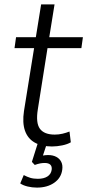

<svg xmlns="http://www.w3.org/2000/svg" viewBox="-20 -658 397 873"><path d="M216 8Q169 8 137.5 -10Q106 -28 93.5 -64Q81 -100 89 -153L135 -439H46L53 -489H143L167 -638H228L204 -489H357L350 -439H196L152 -161Q142 -99 161.5 -72.5Q181 -46 229 -46Q247 -46 264 -50Q281 -54 296 -60L302 -11Q287 -2 263 3Q239 8 216 8ZM148 195Q126 195 105.5 190Q85 185 72 176L88 138Q103 146 117.5 150.5Q132 155 152 155Q179 155 195.5 144.5Q212 134 215 114Q217 99 209 91Q201 83 183 83Q173 83 162.5 85Q152 87 138 92L125 78L155 -17H197L172 59L153 55Q164 51 176 49Q188 47 199 47Q220 47 235.5 55Q251 63 258.5 78Q266 93 263 114Q258 151 226.5 173Q195 195 148 195Z"/></svg>

Font: Nunito Sans 10pt SemiCondensed Light
Style: Italic
Weight: 300
Width: 4
Italic angle: -9°
Designer: Vernon Adams
Foundry: Vernon Adams
Version: Version 3.101;gftools[0.9.27]